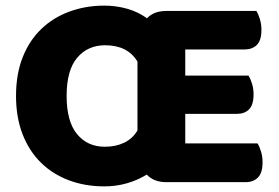

<svg xmlns="http://www.w3.org/2000/svg" viewBox="-20 -645 992 683"><path d="M37 -304Q37 -382 61 -442Q85 -502 127.5 -542.5Q170 -583 227.5 -604Q285 -625 351 -625Q393 -625 432 -614Q471 -603 503 -580Q527 -606 572 -606H892Q899 -595 904.5 -577Q910 -559 910 -539Q910 -501 893.5 -485Q877 -469 850 -469H639V-376H864Q871 -365 876.5 -347.5Q882 -330 882 -310Q882 -272 866 -256Q850 -240 823 -240H639V-135H896Q903 -124 908.5 -106Q914 -88 914 -68Q914 -30 897.5 -13.5Q881 3 854 3H572Q527 3 502 -24Q470 -4 431.5 7Q393 18 351 18Q283 18 225.5 -3.5Q168 -25 126 -66Q84 -107 60.5 -167Q37 -227 37 -304ZM217 -304Q217 -213 254 -168Q291 -123 353 -123Q392 -123 422 -137.5Q452 -152 469 -181V-426Q434 -484 354 -484Q292 -484 254.5 -439.5Q217 -395 217 -304Z"/></svg>

Font: Baloo Da
Style: Regular
Weight: 400
Designer: Noopur Datye and Ek Type
Foundry: Ek Type
Version: Version 1.443;PS 1.000;hotconv 16.6.51;makeotf.lib2.5.65220;